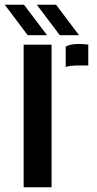

<svg xmlns="http://www.w3.org/2000/svg" viewBox="-48 -788 410 808"><path d="M51.5 0V-600H169V0ZM228.5 -506.5V-592Q249.5 -603 281.5 -603Q293 -603 304 -602.2Q315 -601.5 323.5 -600.5V-512.5H283Q250 -512.5 228.5 -506.5ZM68.5 -640 -28 -768H53L150 -640ZM203.5 -640 107 -768H188L284.5 -640Z"/></svg>

Font: Big Shoulders Stencil Text Thin
Style: Bold
Weight: 700
Version: Version 2.001